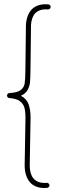

<svg xmlns="http://www.w3.org/2000/svg" viewBox="-20 -707 314 923"><path d="M217.8 184.1Q217.8 189 214.4 192.4Q210.9 195.8 206.5 196.3Q201.7 196.8 192.4 196.8Q152.3 196.8 127.4 172.9Q113.3 158.7 105.7 136.2Q98.1 113.8 98.6 85.4L102.1 -118.7L102.5 -143.1Q102.5 -170.4 97.4 -189.2Q92.3 -208 75.4 -220.7Q58.6 -233.4 25.9 -235.4Q21 -235.4 17.3 -239Q13.7 -242.7 13.7 -247.6Q13.7 -252.4 17.3 -256.1Q21 -259.8 25.9 -259.8Q63.5 -261.7 79.6 -274.2Q95.7 -286.6 98.6 -306.2Q101.6 -325.7 102.1 -370.6L104.5 -575.2Q104 -603 111.8 -626Q119.6 -648.9 133.3 -662.6Q158.2 -686.5 198.2 -686.5Q207.5 -686.5 212.4 -686Q216.8 -685.5 220.2 -682.1Q223.6 -678.7 223.6 -673.8Q223.6 -668.5 219.5 -664.8Q215.3 -661.1 210.4 -661.6Q206.5 -662.1 199.2 -662.1Q168.9 -662.1 150.9 -645Q140.6 -634.8 134.5 -616.7Q128.4 -598.6 128.9 -575.2L126.5 -370.6Q126 -331.5 124.3 -312.3Q122.6 -293 112.8 -274.9Q103 -256.8 80.6 -246.6Q108.4 -231.9 117.7 -205.1Q127 -178.2 127 -142.1L126.5 -118.7L123 85.4Q122.6 133.3 145 155.3Q163.1 172.4 193.4 172.4Q200.7 172.4 204.6 171.9Q209.5 171.4 213.6 175Q217.8 178.7 217.8 184.1Z"/></svg>

Font: Velvelyne Light
Style: Regular
Weight: 200
Designer: Manon Van der Borght et Mariel Nils
Foundry: Velvetyne
Version: Version 1.070